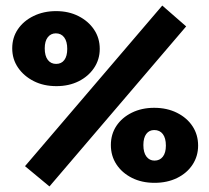

<svg xmlns="http://www.w3.org/2000/svg" viewBox="-20 -653 751 691"><path d="M158 18 70 -55 564 -633 650 -558ZM183 -343Q137 -343 101.5 -361Q66 -379 45 -409.5Q24 -440 24 -479Q24 -518 44.5 -548Q65 -578 101 -595.5Q137 -613 182 -613Q227 -613 262.5 -595Q298 -577 318.5 -546.5Q339 -516 339 -477Q339 -439 318.5 -408.5Q298 -378 263 -360.5Q228 -343 183 -343ZM182 -423Q201 -423 211.5 -437Q222 -451 222 -477Q222 -504 211 -518.5Q200 -533 181 -533Q163 -533 152 -519Q141 -505 141 -479Q141 -452 152 -437.5Q163 -423 182 -423ZM535 -265Q581 -265 617 -247Q653 -229 673 -198.5Q693 -168 693 -129Q693 -91 673 -60.5Q653 -30 617.5 -12.5Q582 5 536 5Q490 5 454.5 -13Q419 -31 399 -61.5Q379 -92 379 -131Q379 -170 399 -200Q419 -230 454.5 -247.5Q490 -265 535 -265ZM535 -185Q517 -185 506.5 -171Q496 -157 496 -131Q496 -104 507 -89.5Q518 -75 536 -75Q555 -75 566 -89Q577 -103 577 -129Q577 -156 566 -170.5Q555 -185 535 -185Z"/></svg>

Font: Ysabeau Infant Black
Style: Regular
Weight: 900
Designer: Christian Thalmann (Catharsis Fonts)
Version: Version 2.001;gftools[0.9.30]; featfreeze: ss01,ss02,lnum